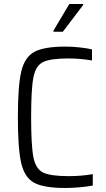

<svg xmlns="http://www.w3.org/2000/svg" viewBox="-20 -928 529 956"><path d="M69 -344Q69 -501 86 -572.5Q103 -644 151.5 -670Q200 -696 306 -696Q339 -696 376.5 -692Q414 -688 438 -682V-627Q378 -637 321 -637Q231 -637 194.5 -619Q158 -601 146.5 -543.5Q135 -486 135 -344Q135 -202 146.5 -144.5Q158 -87 194.5 -69Q231 -51 321 -51Q387 -51 442 -61V-4Q415 1 377 4.5Q339 8 306 8Q199 8 151 -17.5Q103 -43 86 -114.5Q69 -186 69 -344ZM246 -770V-775L325 -908H394V-903L293 -770Z"/></svg>

Font: Saira Semi Condensed Light
Style: Regular
Weight: 300
Width: 4
Designer: Hector Gatti with collaboration of the Omnibus-Type team
Foundry: Omnibus-Type
Version: Version 1.001; ttfautohint (v1.8)